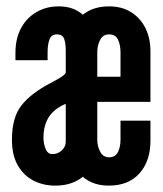

<svg xmlns="http://www.w3.org/2000/svg" viewBox="-20 -575 512 603"><path d="M153.5 8Q116 8 85.2 -7.8Q54.5 -23.5 36 -55.5Q17.5 -87.5 17.5 -136Q17.5 -206.5 47.8 -244.5Q78 -282.5 138.5 -314Q157.5 -324 170.5 -332Q183.5 -340 186.5 -347V-417Q186.5 -437.5 181.8 -452.2Q177 -467 158.5 -467Q141.5 -467 135.5 -451.2Q129.5 -435.5 129.5 -412V-386H28.5V-409Q28.5 -454 46.2 -486.8Q64 -519.5 94.8 -537.2Q125.5 -555 164.5 -555Q202 -555 228.2 -537.8Q254.5 -520.5 268.5 -490.2Q282.5 -460 282.5 -421V-115Q282.5 -59.5 247 -25.8Q211.5 8 153.5 8ZM144.5 -91Q162 -91 174.2 -103Q186.5 -115 186.5 -129V-249Q150 -233.5 133.2 -207.2Q116.5 -181 116.5 -142Q116.5 -125 123 -108Q129.5 -91 144.5 -91ZM321.5 8Q261 8 226.2 -33.8Q191.5 -75.5 191.5 -136V-411Q191.5 -475 226 -515Q260.5 -555 322.5 -555Q363 -555 392.2 -536.5Q421.5 -518 437 -486.2Q452.5 -454.5 452.5 -414V-255H285.5V-136Q285.5 -115.5 294.8 -98.2Q304 -81 322.5 -81Q342 -81 350.2 -97Q358.5 -113 358.5 -136V-196H452.5V-133Q452.5 -69.5 418.2 -30.8Q384 8 321.5 8ZM285.5 -334H358.5V-411Q358.5 -433.5 350.8 -450.2Q343 -467 322.5 -467Q303.5 -467 294.5 -449.8Q285.5 -432.5 285.5 -411Z"/></svg>

Font: League Gothic
Style: Regular
Weight: 400
Designer: The League of Moveable Type
Version: Version 2.001